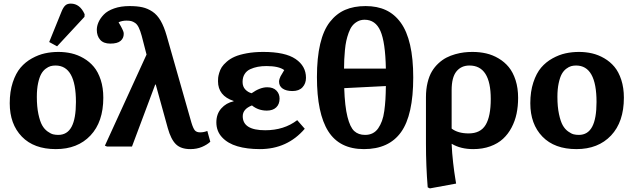

<svg xmlns="http://www.w3.org/2000/svg" viewBox="-20 -816 3527 1069"><path d="M297.9 -558.1 253.9 -582 323.2 -752.9Q332.5 -775.4 343.5 -785.6Q354.5 -795.9 374 -795.9Q424.8 -795.9 451.2 -736.8L450.2 -722.2ZM291 14.2Q168.9 14.2 101.6 -55.4Q34.2 -125 34.2 -241.2Q34.2 -306.2 51 -357.2Q67.9 -408.2 94.5 -439.5Q121.1 -470.7 157.7 -491Q194.3 -511.2 230.2 -519Q266.1 -526.9 305.2 -526.9Q343.3 -526.9 378.2 -518.8Q413.1 -510.7 445.8 -491.7Q478.5 -472.7 502.4 -444.1Q526.4 -415.5 540.8 -371.3Q555.2 -327.1 555.2 -272Q555.2 -137.2 483.6 -61.5Q412.1 14.2 291 14.2ZM304.2 -64.9Q354.5 -64.9 378.7 -110.4Q402.8 -155.8 402.8 -248Q402.8 -451.2 289.1 -451.2Q274.4 -451.2 261.7 -447.8Q249 -444.3 234.4 -433.3Q219.7 -422.4 209.5 -404.1Q199.2 -385.7 192.1 -353Q185.1 -320.3 185.1 -276.9Q185.1 -221.7 193.8 -180.7Q202.6 -139.6 214.8 -118.2Q227.1 -96.7 244.9 -84Q262.7 -71.3 275.9 -68.1Q289.1 -64.9 304.2 -64.9Z M1040 14.2Q987.3 14.2 959.5 -12.9Q931.6 -40 914.1 -103L847.2 -345.2H844.2L714.8 0H576.2L564 -4.9L795.9 -512.2L769 -616.2Q761.2 -645 752.4 -662.8Q743.7 -680.7 731.9 -688.5Q720.2 -696.3 710.2 -698.7Q700.2 -701.2 684.1 -701.2Q659.7 -701.2 640.1 -691.9Q642.6 -688 647.5 -679.2Q652.3 -670.4 654.1 -667.5Q655.8 -664.6 658.9 -658.2Q662.1 -651.9 663.3 -648.9Q664.6 -646 666.3 -641.6Q668 -637.2 668.5 -633.8Q668.9 -630.4 668.9 -627Q668.9 -603.5 651.4 -588.4Q633.8 -573.2 594.2 -573.2Q556.2 -573.2 537.6 -594.7Q519 -616.2 519 -649.9Q519 -670.9 528.6 -692.6Q538.1 -714.4 558.1 -735.1Q578.1 -755.9 615.2 -769Q652.3 -782.2 701.2 -782.2Q743.2 -782.2 772.7 -775.6Q802.2 -769 828.9 -751.2Q855.5 -733.4 874.5 -700.4Q893.6 -667.5 908.2 -616.2L1045.9 -132.8Q1055.7 -100.6 1065.2 -89.8Q1074.7 -79.1 1094.2 -79.1Q1115.2 -79.1 1134.3 -86.9L1150.9 -26.9Q1133.3 -10.3 1104.5 2Q1075.7 14.2 1040 14.2Z M1426.8 14.2Q1355.5 14.2 1302 -1.5Q1248.5 -17.1 1216.6 -51.3Q1184.6 -85.4 1184.6 -134.8Q1184.6 -181.2 1211.9 -212.2Q1239.3 -243.2 1280.8 -252V-253.9Q1193.8 -282.7 1193.8 -363.8Q1193.8 -374 1194.6 -383.1Q1195.3 -392.1 1200.4 -409.9Q1205.6 -427.7 1214.6 -441.9Q1223.6 -456.1 1242.7 -472.7Q1261.7 -489.3 1287.4 -500.5Q1313 -511.7 1354 -519.3Q1395 -526.9 1445.8 -526.9Q1567.9 -526.9 1625.7 -487.5Q1683.6 -448.2 1683.6 -382.8Q1683.6 -351.1 1664.3 -330.1Q1645 -309.1 1608.4 -309.1Q1573.7 -309.1 1553.7 -322.8Q1533.7 -336.4 1533.7 -361.8Q1533.7 -369.1 1536.6 -377.7Q1539.6 -386.2 1542.2 -391.4Q1544.9 -396.5 1552.5 -408.7Q1560.1 -420.9 1562.5 -425.8Q1532.2 -448.2 1463.9 -448.2Q1437.5 -448.2 1415.3 -444.1Q1393.1 -439.9 1373 -430.7Q1353 -421.4 1341.8 -403.3Q1330.6 -385.3 1330.6 -359.9Q1330.6 -334 1345.5 -318.1Q1360.4 -302.2 1380.9 -296.9Q1427.7 -330.1 1467.8 -330.1Q1501 -330.1 1518.8 -312Q1536.6 -293.9 1536.6 -267.1Q1536.6 -235.8 1517.8 -218Q1499 -200.2 1465.8 -200.2Q1418 -200.2 1382.8 -229Q1331.5 -209 1331.5 -168.9Q1331.5 -90.8 1456.5 -90.8Q1561.5 -90.8 1634.8 -147L1676.8 -99.1Q1579.6 14.2 1426.8 14.2Z M2006.3 14.2Q1870.6 14.2 1807.6 -85.2Q1744.6 -184.6 1744.6 -387.2Q1744.6 -494.1 1762.7 -571Q1780.8 -647.9 1816.7 -693.8Q1852.5 -739.7 1901.4 -761Q1950.2 -782.2 2015.6 -782.2Q2080.1 -782.2 2128.4 -759.8Q2176.8 -737.3 2211.2 -689.9Q2245.6 -642.6 2263.2 -566.2Q2280.8 -489.7 2280.8 -384.8Q2280.8 -175.3 2213.1 -80.6Q2145.5 14.2 2006.3 14.2ZM1895.5 -434.1H2128.4Q2125.5 -581.1 2098.1 -643.6Q2070.8 -706.1 2009.8 -706.1Q1987.8 -706.1 1970.2 -696.3Q1952.6 -686.5 1941.2 -671.9Q1929.7 -657.2 1921.1 -633.3Q1912.6 -609.4 1908 -588.1Q1903.3 -566.9 1900.4 -536.1Q1897.5 -505.4 1896.7 -484.6Q1896 -463.9 1895.5 -434.1ZM2012.7 -64.9Q2036.6 -64.9 2054.9 -74.2Q2073.2 -83.5 2085.7 -101.6Q2098.1 -119.6 2106.7 -142.8Q2115.2 -166 2119.6 -198.2Q2124 -230.5 2126 -262.9Q2127.9 -295.4 2128.4 -336.9L1896.5 -325.2Q1899.9 -223.6 1914.6 -165.5Q1929.2 -107.4 1952.4 -86.2Q1975.6 -64.9 2012.7 -64.9Z M2373.5 232.9 2361.3 227.1Q2351.6 107.9 2351.6 -15.1V-274.9Q2351.6 -319.3 2360.6 -356.2Q2369.6 -393.1 2384.8 -418.5Q2399.9 -443.8 2421.4 -463.6Q2442.9 -483.4 2465.6 -495.1Q2488.3 -506.8 2514.6 -514.2Q2541 -521.5 2563.7 -524.2Q2586.4 -526.9 2610.4 -526.9Q2650.9 -526.9 2687 -518.6Q2723.1 -510.3 2756.1 -490.7Q2789.1 -471.2 2812.7 -442.4Q2836.4 -413.6 2850.6 -369.6Q2864.7 -325.7 2864.7 -271Q2864.7 -224.6 2856.2 -183.6Q2847.7 -142.6 2828.4 -106Q2809.1 -69.3 2780.5 -43Q2752 -16.6 2709.5 -1.2Q2667 14.2 2614.7 14.2Q2544.9 14.2 2495.6 -15.1H2494.6Q2496.6 34.7 2502.9 89.8Q2509.3 145 2514.6 175.8L2519.5 206.1ZM2589.4 -73.2Q2655.3 -73.2 2683.8 -120.6Q2712.4 -168 2712.4 -265.1Q2712.4 -451.2 2593.8 -451.2Q2547.9 -451.2 2521.2 -418.2Q2494.6 -385.3 2494.6 -314V-100.1Q2529.8 -73.2 2589.4 -73.2Z M3189.5 14.2Q3067.4 14.2 3000 -55.4Q2932.6 -125 2932.6 -241.2Q2932.6 -306.2 2949.5 -357.2Q2966.3 -408.2 2992.9 -439.5Q3019.5 -470.7 3056.2 -491Q3092.8 -511.2 3128.7 -519Q3164.6 -526.9 3203.6 -526.9Q3241.7 -526.9 3276.6 -518.8Q3311.5 -510.7 3344.2 -491.7Q3377 -472.7 3400.9 -444.1Q3424.8 -415.5 3439.2 -371.3Q3453.6 -327.1 3453.6 -272Q3453.6 -137.2 3382.1 -61.5Q3310.5 14.2 3189.5 14.2ZM3202.6 -64.9Q3252.9 -64.9 3277.1 -110.4Q3301.3 -155.8 3301.3 -248Q3301.3 -451.2 3187.5 -451.2Q3172.9 -451.2 3160.2 -447.8Q3147.5 -444.3 3132.8 -433.3Q3118.2 -422.4 3107.9 -404.1Q3097.7 -385.7 3090.6 -353Q3083.5 -320.3 3083.5 -276.9Q3083.5 -221.7 3092.3 -180.7Q3101.1 -139.6 3113.3 -118.2Q3125.5 -96.7 3143.3 -84Q3161.1 -71.3 3174.3 -68.1Q3187.5 -64.9 3202.6 -64.9Z"/></svg>

Font: Literata Book
Style: Bold
Weight: 700
Designer: Latin by Veronika Burian and Jose Scaglione. Greek by Irene Vlachou. Cyrillic by Vera Evstafieva
Foundry: TypeTogether
Version: Version 2.003;PS 002.003;hotconv 1.0.88;makeotf.lib2.5.64775